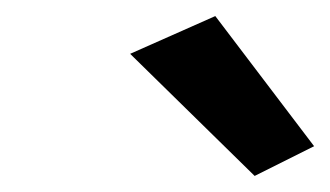

<svg xmlns="http://www.w3.org/2000/svg" viewBox="-20 -725 411 239"><path d="M142 -658 248 -705 371 -543 297 -506Z"/></svg>

Font: Jost* 600 Semi
Style: Italic
Weight: 600
Italic angle: -10°
Version: Version 3.500